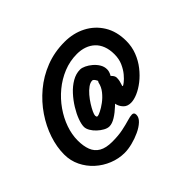

<svg xmlns="http://www.w3.org/2000/svg" viewBox="-200 -1040 1478 1478"><g transform="rotate(-45 539.0 -301.0)"><path d="M662 -767Q758 -767 835.5 -727Q913 -687 958.5 -613Q1004 -539 1004 -436Q1004 -374 982.5 -318.5Q961 -263 925.5 -218Q890 -173 848.5 -140.5Q807 -108 766 -90.5Q725 -73 693 -73Q656 -73 634.5 -93.5Q613 -114 604 -142.5Q595 -171 595 -195Q595 -229 601.5 -261Q608 -293 626 -322L709 -280Q689 -252 657 -215Q625 -178 588 -143Q551 -108 514 -85Q477 -62 447 -62Q426 -62 401.5 -75.5Q377 -89 355 -109.5Q333 -130 319 -154Q305 -178 305 -199Q305 -227 320.5 -269Q336 -311 364 -356.5Q392 -402 428.5 -442Q465 -482 508 -507Q551 -532 596 -532Q615 -532 640.5 -520Q666 -508 690 -487.5Q714 -467 729.5 -441Q745 -415 745 -386Q745 -363 732 -338.5Q719 -314 702.5 -297.5Q686 -281 675 -281Q661 -281 655 -295.5Q649 -310 643 -337Q638 -362 630.5 -377Q623 -392 616 -399Q609 -406 603 -406Q581 -406 556.5 -388.5Q532 -371 509 -344Q486 -317 467.5 -287.5Q449 -258 438 -234Q427 -210 427 -199Q427 -194 429 -188Q431 -182 439 -182Q448 -182 474.5 -195Q501 -208 533 -231.5Q565 -255 591.5 -288Q618 -321 626 -360Q628 -369 635 -371.5Q642 -374 655 -374Q663 -374 678.5 -366Q694 -358 711 -345.5Q728 -333 740 -317.5Q752 -302 752 -287Q752 -269 748.5 -253.5Q745 -238 741 -227.5Q737 -217 737 -212Q737 -211 738 -210Q739 -209 740 -209Q744 -209 763.5 -224Q783 -239 807 -267.5Q831 -296 849 -336.5Q867 -377 867 -428Q867 -479 852 -518Q837 -557 809.5 -582.5Q782 -608 745 -621Q708 -634 664 -634Q587 -634 517 -605.5Q447 -577 388.5 -528.5Q330 -480 287 -418.5Q244 -357 220.5 -290Q197 -223 197 -158Q197 -97 214 -53Q231 -9 271 14Q311 37 379 37Q446 37 496 26.5Q546 16 580.5 5.5Q615 -5 634 -5Q657 -5 657 21Q657 50 629.5 76Q602 102 559 122Q516 142 470 153.5Q424 165 386 165Q322 165 261 140.5Q200 116 152 72.5Q104 29 75.5 -29.5Q47 -88 47 -156Q47 -237 75.5 -322.5Q104 -408 157.5 -487Q211 -566 286.5 -629.5Q362 -693 457 -730Q552 -767 662 -767Z"/></g></svg>

Font: Kalam Variable Light
Style: Regular
Weight: 300
Designer: Lipi Raval, Jonny Pinhorn
Foundry: Indian Type Foundry
Version: Version 3.000